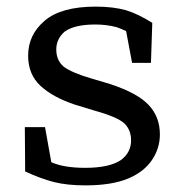

<svg xmlns="http://www.w3.org/2000/svg" viewBox="-20 -546 552 580"><path d="M368 -7Q318 14 238 14Q183 14 143 4Q104 -6 56 -28L55 -162H116L135 -56Q173 -39 237 -39Q311 -39 346 -63Q376 -86 376 -122Q376 -153 356 -173Q334 -193 265 -212L206 -230Q140 -252 102.5 -286.5Q65 -321 65 -378Q65 -441 115 -483.5Q165 -526 269 -526Q322 -526 361 -515Q397 -504 440 -477L436 -356H388H379L361 -452Q347 -459 332 -464Q302 -472 268 -472Q206 -472 176 -451Q150 -429 150 -396.5Q150 -364 172 -345Q197 -326 256 -309L313 -292Q395 -265 429 -229Q463 -193 463 -140Q463 -98 439 -62.5Q415 -27 368 -7Z"/></svg>

Font: Early Summer Mincho Screen
Style: Regular
Weight: 400
Designer: GuiWonder
Version: Version 1.002